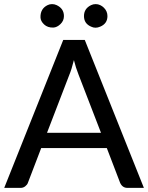

<svg xmlns="http://www.w3.org/2000/svg" viewBox="-20 -911 718 931"><path d="M208 -267.1H469.7L360.8 -549.3Q347.2 -583.5 338.4 -619.6Q326.2 -571.3 316.4 -548.8ZM597.7 0Q573.7 0 562.5 -24.4L498 -192.9H179.7L115.2 -24.4Q112.3 -15.6 102.5 -7.8Q92.8 0 80.6 0H0.5L286.6 -717.3H391.1L677.7 0ZM501 -833Q501 -796.4 465.8 -781.7Q442.4 -771.5 421.9 -781.7Q387.2 -796.4 387.2 -833Q387.2 -869.6 421.9 -886.2Q432.1 -891.1 443.8 -891.1Q455.6 -891.1 465.8 -886.2Q476.1 -881.3 483.9 -873.5Q501 -856.4 501 -833ZM290 -833Q290 -810.5 273.4 -794.4Q256.8 -778.3 238.8 -777.3Q210.9 -776.4 193.8 -792.5Q176.8 -808.6 176.3 -826.7Q175.3 -869.1 210.9 -886.2Q220.7 -891.1 232.4 -891.1Q244.1 -891.1 254.4 -886.2Q290 -869.6 290 -833Z"/></svg>

Font: Lato-Medium
Style: Regular
Weight: 500
Designer: Lukasz Dziedzic
Foundry: tyPoland Lukasz Dziedzic
Version: Version 2.006; 2014-01-15